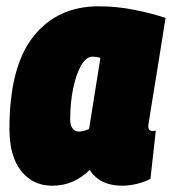

<svg xmlns="http://www.w3.org/2000/svg" viewBox="-20 -580 546 610"><path d="M368 10Q297 10 265 -40Q239 -15 210 -2.5Q181 10 145 10Q85 10 47.5 -36.5Q10 -83 10 -171Q10 -368 86 -464Q162 -560 294 -560Q351 -560 408 -548.5Q465 -537 506 -523Q491 -428 481 -366.5Q471 -305 465 -268Q459 -231 456 -212.5Q453 -194 452 -187Q451 -180 451 -179Q451 -164 464 -164Q466 -164 469 -164Q472 -164 475 -165L458 -12Q443 -3 417.5 3.5Q392 10 368 10ZM263 -170 299 -396Q293 -398 286.5 -399Q280 -400 274 -400Q254 -400 238 -372.5Q222 -345 212.5 -299.5Q203 -254 203 -200Q203 -181 211 -171.5Q219 -162 230 -162Q238 -162 247 -164.5Q256 -167 263 -170Z"/></svg>

Font: Georama SemiCondensed Black
Style: Italic
Weight: 900
Width: 4
Italic angle: -9°
Designer: Jean-Baptiste Levee
Foundry: Production Type
Version: Version 1.000